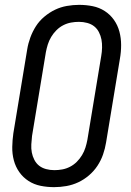

<svg xmlns="http://www.w3.org/2000/svg" viewBox="-20 -763 540 791"><path d="M203 8Q174 8 147 2.5Q120 -3 97.5 -17.5Q75 -32 59.5 -54Q44 -76 37 -102.5Q30 -129 30.5 -157.5Q31 -186 35 -214L92 -559Q96 -584 105 -608.5Q114 -633 128 -655Q142 -677 163 -694.5Q184 -712 207 -723Q230 -734 255.5 -738.5Q281 -743 306 -743Q335 -743 362 -737.5Q389 -732 411.5 -717.5Q434 -703 449.5 -681Q465 -659 472 -632.5Q479 -606 479 -577.5Q479 -549 474 -521L417 -176Q413 -151 404.5 -126.5Q396 -102 381.5 -80Q367 -58 346.5 -40.5Q326 -23 302.5 -12Q279 -1 253.5 3.5Q228 8 203 8ZM204 -62Q220 -62 236.5 -65Q253 -68 268.5 -76Q284 -84 296.5 -96.5Q309 -109 318 -124Q327 -139 332 -155Q337 -171 340 -187L397 -532Q400 -549 400.5 -566.5Q401 -584 398 -600Q395 -616 387.5 -630.5Q380 -645 368 -654.5Q356 -664 339.5 -668.5Q323 -673 305 -673Q289 -673 272.5 -670Q256 -667 240.5 -659Q225 -651 212.5 -638.5Q200 -626 191 -611Q182 -596 177 -580Q172 -564 169 -548L112 -203Q110 -186 109 -168.5Q108 -151 111 -135Q114 -119 121.5 -104.5Q129 -90 141 -80.5Q153 -71 169.5 -66.5Q186 -62 204 -62Z"/></svg>

Font: Iosevka Custom
Style: Italic
Weight: 400
Italic angle: -9°
Monospace: yes
Designer: Belleve Invis
Foundry: Belleve Invis
Version: Version 30.3.3; ttfautohint (v1.8.3)